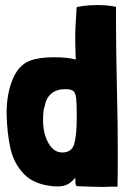

<svg xmlns="http://www.w3.org/2000/svg" viewBox="-20 -733 503 758"><path d="M365 -713Q405 -713 438 -706V-638Q438 -543 442 -361Q445 -249 445 -122Q445 -35 444 4H416L390 5Q351 5 283 2Q278 -3 278 -9L277 -32L275 -29Q261 -12 245 -4.5Q229 3 208 3Q194 3 187 2H188Q114 -5 74.5 -46Q35 -87 21.5 -146Q8 -205 6 -285Q6 -360 29 -417.5Q52 -475 97 -493Q135 -507 192 -507Q247 -507 279 -498L278 -533Q277 -558 277 -597Q277 -617 282 -692V-703Q282 -706 308 -709.5Q334 -713 365 -713ZM150 -257Q150 -206 171 -168.5Q192 -131 226 -131Q263 -131 273 -164.5Q283 -198 283 -271Q283 -325 280.5 -346Q278 -367 269 -374Q260 -381 237 -381Q203 -381 182 -363Q161 -345 156 -310V-313Q150 -297 150 -257Z"/></svg>

Font: Londrina Solid Black
Style: Regular
Weight: 900
Designer: Marcelo Magalhaes
Foundry: Marcelo Magalhães
Version: Version 1.002